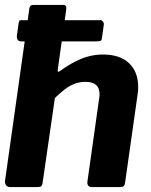

<svg xmlns="http://www.w3.org/2000/svg" viewBox="-33 -762 615 782"><path d="M382.4 -608.3Q381.4 -597.9 376.5 -595.7Q371.7 -593.5 359.6 -593.5H53.3Q42.9 -593.5 38.8 -600.3Q34.7 -607.1 35.7 -616L42.9 -668.1Q44.6 -676.4 46.7 -678.1Q48.8 -679.8 54.3 -679.8H376.1Q382.4 -679.8 386.7 -673.5Q391.1 -667.3 389.7 -660.7ZM8.5 0Q-2.7 0 -8.1 -7.3Q-13.6 -14.6 -12.6 -25L86.5 -727.6Q88.2 -736.9 92.6 -739.4Q96.9 -742 104.5 -742H224.5Q239.5 -742 236.8 -723.7L202.4 -479.5Q199.9 -465 209.8 -471.8Q245.7 -497.4 275.3 -512.2Q305 -527 331.9 -533.5Q358.8 -540 386.3 -540Q455.7 -540 492.8 -504.4Q529.9 -468.7 529.9 -407.3Q529.9 -399.9 529.4 -392Q528.9 -384 527.2 -375.6L476.7 -19.7Q475 -7.6 470.7 -3.8Q466.3 0 453.5 0H342.4Q319.3 0 323.4 -25L371.1 -363Q372.1 -367.5 372.3 -371.4Q372.4 -375.3 372.4 -378.8Q372.4 -403.8 358.1 -416.2Q343.8 -428.6 314.2 -428.6Q291.7 -428.6 271.3 -421Q250.8 -413.3 231.4 -398.5Q212 -383.7 190.5 -362.7L140.7 -18.7Q138.9 -6.1 134.2 -3.1Q129.5 0 115.3 0Z"/></svg>

Font: Libre Franklin Thin
Style: Italic
Weight: 100
Italic angle: -8°
Designer: Pablo Impallari, Rodrigo Fuenzalida, Nhung Nguyen
Foundry: Impallari Type
Version: Version 3.000